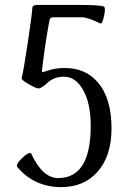

<svg xmlns="http://www.w3.org/2000/svg" viewBox="-20 -748 507 776"><path d="M430.7 -228.5Q430.7 -115.7 372.6 -51.8Q317.9 8.3 227.5 8.3Q120.6 8.3 52.2 -70.3Q48.3 -74.7 48.3 -79.1Q48.3 -88.9 69.8 -109.4Q91.3 -129.9 101.6 -129.9Q105 -129.9 106 -127.4Q151.9 -28.3 214.8 -28.3Q346.7 -28.3 346.7 -239.3Q346.7 -333 314 -387.7Q284.2 -438 238.3 -438Q198.7 -438 173.1 -414.3Q147.5 -390.6 136.2 -390.6Q126 -390.6 96.7 -407.5Q67.4 -424.3 67.4 -431.2Q67.4 -433.1 67.9 -434.6Q74.7 -458.5 92.8 -579.1Q110.4 -697.3 110.4 -713.9Q110.4 -728 131.3 -728H308.1Q382.8 -728 399.4 -721.7Q407.2 -718.8 401.9 -690.4Q394 -649.4 385.7 -653.3Q334 -678.2 311 -678.2H197.8Q182.6 -678.2 180.7 -668.9Q165 -591.3 149.9 -466.3Q148.4 -456.1 152.8 -456.1Q153.8 -456.1 179.9 -464.6Q206.1 -473.1 242.7 -473.1Q325.7 -473.1 375 -415.5Q430.7 -351.6 430.7 -228.5Z"/></svg>

Font: Dai Banna SIL Book
Style: Regular
Weight: 400
Designer: Victor Gaultney
Foundry: SIL International
Version: Version 2.000